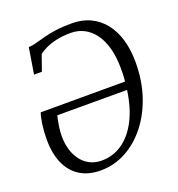

<svg xmlns="http://www.w3.org/2000/svg" viewBox="-137 -863 914 987"><g transform="rotate(-20 320.5 -370.0)"><path d="M92.5 -569.5 115.5 -711.5Q136 -712.5 158.5 -718.8Q181 -725 209 -732.5Q237 -740 274.8 -745.5Q312.5 -751 364 -751Q421.5 -751 466.2 -729.5Q511 -708 542 -668.5Q573 -629 589 -574Q605 -519 605 -452Q605 -351.5 576.8 -267Q548.5 -182.5 498.8 -120Q449 -57.5 384.5 -23.2Q320 11 247 11Q181.5 11 135 -17.8Q88.5 -46.5 64 -101.2Q39.5 -156 39.5 -234Q39.5 -277 45 -315.8Q50.5 -354.5 58.5 -375.5L520 -376Q521 -387 521.8 -398.2Q522.5 -409.5 522.8 -421.2Q523 -433 523 -445Q523 -509 509.8 -557.8Q496.5 -606.5 472.2 -639.5Q448 -672.5 415 -689.5Q382 -706.5 342 -706.5Q297.5 -706.5 262.8 -698.5Q228 -690.5 203.8 -678.8Q179.5 -667 165.5 -655.5L135.5 -569.5ZM515 -332H133Q127 -306 122.5 -278.2Q118 -250.5 118 -221Q118 -185 127.2 -151.8Q136.5 -118.5 155.5 -92.2Q174.5 -66 203.2 -50.5Q232 -35 270.5 -35Q329.5 -35 379.8 -68.2Q430 -101.5 465.5 -167.5Q501 -233.5 515 -332Z"/></g></svg>

Font: Merriweather Light 18pt Light
Style: Italic
Weight: 300
Italic angle: -7.8°
Version: Version 2.101